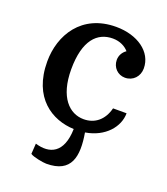

<svg xmlns="http://www.w3.org/2000/svg" viewBox="-131 -597 777 893"><g transform="rotate(20 257.0 -150.5)"><path d="M125 133.3 121.6 185.1C135.7 195.8 187 204.6 202.1 204.6C326.2 204.6 341.3 120.1 321.8 6.3C417.5 -9.3 473.1 -76.7 473.1 -143.6H406.2C391.1 -83.5 350.1 -49.3 294.4 -49.3C223.6 -49.3 161.1 -109.9 161.1 -248C161.1 -392.1 218.3 -448.7 294.9 -448.7C330.6 -448.7 358.4 -433.1 374 -414.6C356.4 -402.8 345.2 -383.3 345.2 -361.8C345.2 -324.7 373 -296.4 408.7 -296.4C448.7 -296.4 477.1 -327.1 477.1 -366.7C477.1 -449.2 396 -504.9 291 -504.9C120.6 -504.9 43.9 -375 43.9 -244.1C43.9 -64 158.7 5.4 267.1 9.3C264.2 130.9 198.7 155.8 125 133.3Z"/></g></svg>

Font: Arbutus Slab
Style: Regular
Weight: 400
Designer: Karolina Lach
Foundry: Karolina Lach
Version: Version 1.001